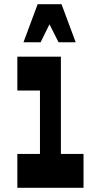

<svg xmlns="http://www.w3.org/2000/svg" viewBox="-20 -888 440 908"><path d="M62 -460H169V-160H62V0H375V-160H268V-620H62ZM172 -688 214 -773 257 -688H338L271 -868H158L91 -688Z"/></svg>

Font: Yard Headline
Style: Regular
Weight: 400
Monospace: yes
Designer: Roman Shamin
Foundry: Evil Martians
Version: Version 1.000